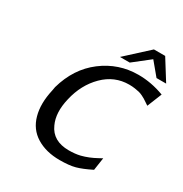

<svg xmlns="http://www.w3.org/2000/svg" viewBox="-207 -1064 1187 1242"><g transform="rotate(30 386.5 -442.5)"><path d="M418 -753 584 -905H668L763 -753H691L612 -848L491 -753ZM147 -346Q148 -350 149.5 -359.5Q151 -369 152 -374Q197 -534 315 -623.5Q433 -713 581 -713Q677 -713 773 -677L729 -568Q723 -572 708 -582Q693 -592 686 -596.5Q679 -601 663.5 -608.5Q648 -616 635 -619Q622 -622 602.5 -625Q583 -628 560 -628Q451 -628 371 -548.5Q291 -469 263 -347Q236 -234 272 -157Q313 -64 433 -64Q480 -64 517 -73Q572 -87 626 -117L652 -131L638 -37Q572 -4 528 8Q484 20 413 20Q311 20 239.5 -24Q168 -68 145 -153Q122 -236 147 -346Z"/></g></svg>

Font: Coval
Style: Medium Italic
Weight: 500
Foundry: Context Ltd
Version: Version 001.000